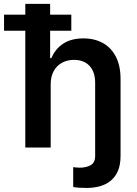

<svg xmlns="http://www.w3.org/2000/svg" viewBox="-62 -747 696 972"><path d="M66.1 -727.3H191.8V-452.8H198.2Q217.3 -498.9 257.6 -525.7Q297.9 -552.6 360.4 -552.6Q417.3 -552.6 459.5 -528.8Q501.8 -505 525 -459.2Q548.3 -413.4 548.3 -347.3V0H419.7V-327.4Q419.7 -382.5 391.5 -413.2Q363.3 -443.9 312.5 -443.9Q278.4 -443.9 251.6 -429.2Q224.8 -414.4 209.7 -386.7Q194.6 -359 194.6 -319.6V0H66.1ZM308.6 199.6V99.1Q316.4 100.1 324.9 101Q333.5 101.9 342.3 101.9Q373.2 101.9 396.5 89.5Q419.7 77.1 419.7 41.9V0H548.3V41.9Q548.3 87 535 118.1Q521.7 149.1 498 168.3Q474.4 187.5 443.2 196Q411.9 204.5 376.1 204.5Q354.4 204.5 337.9 203.3Q321.4 202.1 308.6 199.6ZM-41.5 -672.6H299V-591.3H-41.5Z"/></svg>

Font: DeltaSans SemiBold
Style: Regular
Weight: 600
Designer: Rasmus Andersson
Foundry: rsms
Version: Version 3.012